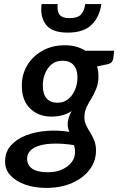

<svg xmlns="http://www.w3.org/2000/svg" viewBox="-20 -741 594 942"><path d="M207 181Q150 181 104.5 165Q59 149 32 120.5Q5 92 5 52Q5 4 34 -28Q63 -60 109.5 -77.5Q156 -95 211.5 -99Q267 -103 320 -94Q317 -102 314.5 -111Q312 -120 312 -130Q312 -145 316.5 -161Q321 -177 331 -196Q312 -183 287.5 -176Q263 -169 231 -169Q169 -169 128 -208.5Q87 -248 87 -321Q87 -375 113 -419.5Q139 -464 187 -491.5Q235 -519 300 -519Q328 -519 353.5 -512Q379 -505 399 -492H540L536 -456Q533 -433 513 -427L456 -415Q460 -403 461.5 -391Q463 -379 463 -365Q463 -333 452 -305.5Q441 -278 428 -257Q415 -237 404.5 -214.5Q394 -192 394 -164Q394 -145 402.5 -127Q411 -109 422 -92Q434 -73 442.5 -51.5Q451 -30 451 -3Q451 50 419.5 91.5Q388 133 333 157Q278 181 207 181ZM217 104Q254 104 283.5 91Q313 78 330.5 56Q348 34 348 6Q348 0 347.5 -6.5Q347 -13 345.5 -19.5Q344 -26 343 -29Q292 -37 249.5 -36.5Q207 -36 176.5 -27.5Q146 -19 129.5 -2.5Q113 14 113 38Q113 59 124.5 74Q136 89 158.5 96.5Q181 104 217 104ZM262 -237Q293 -237 315 -255Q337 -273 348.5 -301.5Q360 -330 360 -361Q360 -401 341 -422Q322 -443 287 -443Q255 -443 234 -426Q213 -409 201.5 -381Q190 -353 190 -321Q190 -280 208.5 -258.5Q227 -237 262 -237ZM312 -581Q235 -581 205.5 -620Q176 -659 184 -721H263Q259 -688 271.5 -670Q284 -652 321 -652Q361 -652 377.5 -670Q394 -688 398 -721H477Q469 -659 430 -620Q391 -581 312 -581Z"/></svg>

Font: Aleo SemiBold
Style: Italic
Weight: 600
Italic angle: -7°
Designer: Alessio Laiso
Foundry: Alessio Laiso
Version: Version 2.001;gftools[0.9.29]